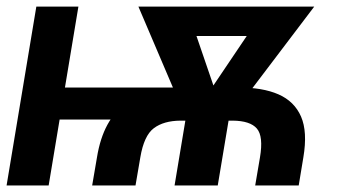

<svg xmlns="http://www.w3.org/2000/svg" viewBox="-24 -566 1033 586"><path d="M602.5 -298.8 585.9 -201.2H87.4L103.5 -298.8ZM215.3 -545.9 124.5 0H-3.9L86.9 -545.9ZM389.6 0H257.3L272 -85.9Q291 -202.6 361.8 -250.7Q432.6 -298.8 543 -298.8H703.6Q776.9 -299.3 825.7 -278.1Q874.5 -256.8 894.8 -210.2Q915 -163.6 901.9 -85.9L887.7 0H754.9L769.5 -85.9Q780.3 -149.9 760 -173.6Q739.7 -197.3 686.5 -197.8H526.4Q475.6 -197.3 445.6 -174.8Q415.5 -152.3 404.3 -85.9ZM854 -545.9 838.9 -456.1H477.1L492.2 -545.9ZM585.9 -243.7 789.6 -545.9H935.1L666 -190.9H593.3ZM544.9 -545.9 649.4 -240.7 622.6 -190.9H549.8L398.4 -545.9ZM684.1 -260.7 640.6 0H508.8L552.2 -260.7Z"/></svg>

Font: Inter Tight SemiBold
Style: Italic
Weight: 600
Italic angle: -9.39999°
Designer: Rasmus Andersson
Foundry: rsms
Version: Version 3.004